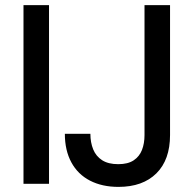

<svg xmlns="http://www.w3.org/2000/svg" viewBox="-20 -720 759 752"><path d="M72 0V-700H172V0ZM444 12Q380 12 332.5 -12.5Q285 -37 259.5 -84Q234 -131 234 -196H334Q334 -162 345 -135Q356 -108 380 -92.5Q404 -77 443 -77Q481 -77 503.5 -92Q526 -107 536 -132.5Q546 -158 546 -191V-700H646V-191Q646 -94 592.5 -41Q539 12 444 12Z"/></svg>

Font: DMSans_18ptMedium
Style: Regular
Weight: 500
Designer: Colophon Foundry, Jonny Pinhorn
Foundry: Colophon Foundry
Version: Version 4.004;gftools[0.9.30]